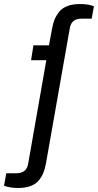

<svg xmlns="http://www.w3.org/2000/svg" viewBox="-101 -751 486 953"><path d="M-11.2 182.1Q-50.3 182.1 -81.1 170.9L-69.8 108.9H-19Q31.7 108.9 39.1 60.1L128.9 -452.1H53.2L64.9 -525.9H142.1L157.2 -607.9Q162.1 -634.3 169.4 -653.1Q176.8 -671.9 191.7 -691.2Q206.5 -710.4 232.9 -720.7Q259.3 -731 295.9 -731Q335.9 -731 365.2 -720.2L354 -658.2H301.8Q252.4 -658.2 245.1 -608.9L127 61Q122.1 86.9 114.5 106Q106.9 125 92.3 143.6Q77.6 162.1 51.5 172.1Q25.4 182.1 -11.2 182.1Z"/></svg>

Font: Archivo
Style: Italic
Weight: 400
Italic angle: -10°
Designer: Hector Gatti
Foundry: Omnibus-Type
Version: Version 2.001